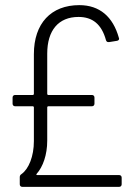

<svg xmlns="http://www.w3.org/2000/svg" viewBox="-20 -728 525 748"><path d="M123 -51C147 -78 164 -124 164 -180V-310C164 -312 166 -314 168 -314H338C344 -314 348 -318 348 -324V-348C348 -354 344 -358 338 -358H168C166 -358 164 -360 164 -362V-519C164 -610 208 -662 286 -662C340 -662 376 -634 393 -571C395 -566 398 -564 402 -564C403 -564 404 -564 405 -564L436 -569C441 -570 444 -573 444 -577C444 -579 443 -580 443 -581C420 -663 368 -708 289 -708C179 -708 112 -637 112 -517V-362C112 -360 110 -358 108 -358H39C33 -358 29 -354 29 -348V-324C29 -318 33 -314 39 -314H108C110 -314 112 -312 112 -310V-178C112 -119 92 -70 64 -50C59 -47 57 -43 57 -38V-10C57 -4 61 0 67 0H444C450 0 454 -4 454 -10V-36C454 -42 450 -46 444 -46H125C122 -46 120 -48 123 -51Z"/></svg>

Font: Barlow Semi Condensed Light
Style: Regular
Weight: 300
Width: 4
Designer: Jeremy Tribby
Foundry: Tribby Type
Version: Version 1.422;hotconv 1.0.109;makeotfexe 2.5.65596